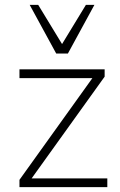

<svg xmlns="http://www.w3.org/2000/svg" viewBox="-20 -769 494 789"><path d="M60 0V-30L369 -461V-448H60V-484H410V-454L100 -22V-36H421V0ZM211 -549 102 -749H137L235 -588L333 -749H368L259 -549Z"/></svg>

Font: Nunito Sans 12pt ExtraLight 12pt ExtraLight
Style: Regular
Weight: 250
Version: Version 3.101;gftools[0.9.27]